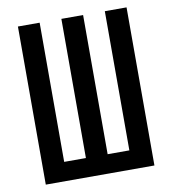

<svg xmlns="http://www.w3.org/2000/svg" viewBox="-82 -807 789 879"><g transform="rotate(-10 312.5 -367.5)"><path d="M60 0V-735H161V-88H262V-735H363V-88H464V-735H565V0Z"/></g></svg>

Font: Zed Sans Semibold
Style: Regular
Weight: 600
Designer: Belleve Invis
Foundry: Belleve Invis
Version: Version 1.0.0; ttfautohint (v1.8.4)